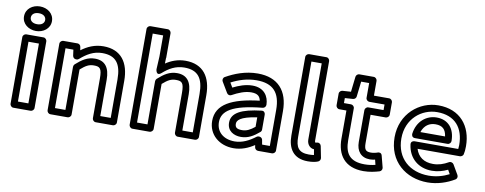

<svg xmlns="http://www.w3.org/2000/svg" viewBox="-64 -1045 3524 1394"><g transform="rotate(10 1698.0 -348.0)"><path d="M137 -602C101 -602 84 -621 84 -642C84 -664 101 -683 137 -683C173 -683 190 -664 190 -642C190 -621 173 -602 137 -602ZM137 -552C191 -552 240 -587 240 -642C240 -698 192 -733 137 -733C82 -733 34 -698 34 -642C34 -587 83 -552 137 -552ZM98 -25V-466H175V-25ZM48 0C48 11 58 25 73 25H200C211 25 225 15 225 0V-491C225 -502 215 -516 200 -516H73C62 -516 48 -506 48 -491Z M371 -25V-466H429L435 -422C437 -409 448 -400 459 -400H464C470 -400 476 -402 480 -406C527 -447 576 -478 641 -478C741 -478 782 -424 782 -308V-25H705V-293C705 -380 671 -429 596 -429C540 -429 501 -402 456 -362C451 -357 448 -350 448 -343V-25ZM321 0C321 11 331 25 346 25H473C484 25 498 15 498 0V-332C537 -366 560 -379 596 -379C640 -379 655 -368 655 -293V0C655 11 665 25 680 25H807C818 25 832 15 832 0V-308C832 -440 772 -528 641 -528C575 -528 523 -503 479 -470L475 -494C474 -505 464 -516 451 -516H346C335 -516 321 -506 321 -491Z M976 -25V-681H1053V-525L1048 -430C1048 -430 1052 -378 1089 -410C1132 -448 1181 -478 1246 -478C1346 -478 1387 -424 1387 -308V-25H1310V-293C1310 -380 1276 -429 1201 -429C1145 -429 1106 -402 1061 -362C1056 -357 1053 -350 1053 -343V-25ZM926 0C926 11 936 25 951 25H1077C1088 25 1103 15 1103 0V-332C1142 -366 1165 -379 1201 -379C1245 -379 1260 -368 1260 -293V0C1260 11 1270 25 1285 25H1412C1423 25 1437 15 1437 0V-308C1437 -440 1377 -528 1246 -528C1188 -528 1140 -508 1101 -482L1102 -523L1103 -524V-706C1103 -717 1093 -731 1078 -731H951C940 -731 926 -721 926 -706Z M1561 -132C1561 -214 1633 -267 1856 -289C1869 -290 1879 -302 1879 -315C1878 -376 1843 -435 1756 -435C1704 -435 1655 -416 1613 -395L1593 -429C1647 -457 1709 -478 1779 -478C1901 -478 1955 -417 1955 -291V-25H1898L1892 -59C1890 -71 1878 -79 1867 -79H1864C1858 -79 1853 -77 1849 -74C1803 -39 1753 -13 1697 -13C1613 -13 1561 -61 1561 -132ZM1511 -132C1511 -31 1592 37 1697 37C1755 37 1805 16 1849 -13L1852 5C1854 15 1864 25 1877 25H1980C1991 25 2005 15 2005 0V-291C2005 -439 1928 -528 1779 -528C1687 -528 1608 -496 1546 -461C1533 -454 1530 -437 1537 -426L1583 -349C1590 -338 1604 -333 1616 -340C1662 -365 1709 -385 1756 -385C1805 -385 1820 -365 1826 -336C1624 -312 1511 -255 1511 -132ZM1634 -141C1634 -79 1684 -53 1736 -53C1789 -53 1829 -78 1870 -113C1876 -118 1879 -125 1879 -132V-242C1879 -252 1873 -270 1851 -267C1707 -250 1634 -214 1634 -141ZM1684 -141C1684 -165 1703 -195 1829 -214V-144C1796 -117 1769 -103 1736 -103C1697 -103 1684 -115 1684 -141Z M2146 -126V-681H2222V-120C2222 -82 2247 -58 2275 -57L2282 -16C2270 -14 2259 -13 2244 -13C2169 -13 2146 -49 2146 -126ZM2096 -126C2096 -33 2138 37 2244 37C2276 37 2301 33 2320 25C2330 21 2338 9 2336 -3L2319 -89C2316 -103 2303 -112 2290 -109C2281 -107 2281 -107 2275 -107C2275 -107 2272 -111 2272 -120V-706C2272 -717 2263 -731 2248 -731H2121C2110 -731 2096 -721 2096 -706Z M2508 -166V-400C2508 -415 2494 -425 2483 -425H2431V-462L2491 -466C2503 -467 2513 -477 2514 -488L2527 -600H2586V-491C2586 -476 2600 -466 2611 -466H2723V-425H2611C2596 -425 2586 -411 2586 -400V-166C2586 -99 2621 -55 2687 -55C2700 -55 2715 -58 2725 -60L2734 -23C2710 -17 2684 -13 2655 -13C2544 -13 2508 -69 2508 -166ZM2458 -166C2458 -51 2515 37 2655 37C2701 37 2741 27 2772 18C2784 14 2792 1 2789 -12L2767 -97C2762 -118 2744 -118 2734 -114C2722 -109 2700 -105 2686 -105C2649 -105 2636 -117 2636 -166V-375H2748C2759 -375 2773 -385 2773 -400V-491C2773 -502 2763 -516 2748 -516H2636V-625C2636 -636 2626 -650 2611 -650H2505C2494 -650 2482 -641 2480 -628L2467 -515L2405 -511C2393 -510 2381 -500 2381 -486V-400C2381 -389 2391 -375 2406 -375H2458Z M2886 -245C2886 -391 2996 -478 3110 -478C3242 -478 3308 -396 3308 -270C3308 -260 3307 -249 3306 -241H2984C2974 -241 2956 -235 2959 -213C2972 -112 3046 -52 3144 -52C3186 -52 3225 -63 3260 -80L3277 -50C3232 -27 3181 -13 3127 -13C2989 -13 2886 -98 2886 -245ZM2836 -245C2836 -68 2966 37 3127 37C3201 37 3270 13 3325 -20C3336 -26 3340 -42 3333 -54L3291 -126C3285 -136 3269 -142 3257 -135C3220 -114 3185 -102 3144 -102C3077 -102 3033 -133 3015 -191H3327C3336 -191 3349 -198 3352 -209C3356 -225 3358 -246 3358 -270C3358 -418 3271 -528 3110 -528C2971 -528 2836 -419 2836 -245ZM2983 -264H3223C3238 -264 3248 -278 3248 -289C3248 -376 3202 -439 3113 -439C3037 -439 2970 -385 2958 -292C2957 -282 2961 -264 2983 -264ZM3014 -314C3031 -365 3068 -389 3113 -389C3165 -389 3189 -365 3196 -314Z"/></g></svg>

Font: Falling Sky
Style: ExtOu
Weight: 400
Designer: Paul D. Hunt
Foundry: Adobe Systems Incorporated
Version: Version 1.02